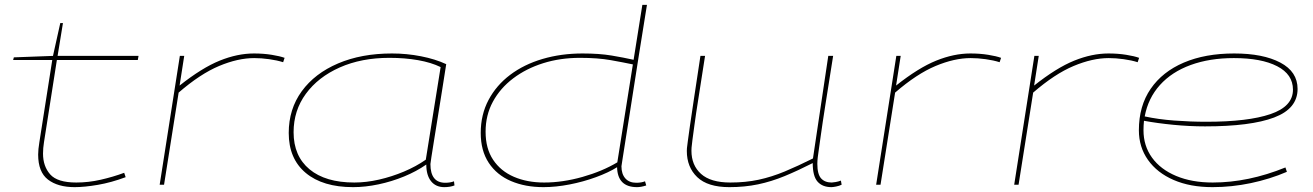

<svg xmlns="http://www.w3.org/2000/svg" viewBox="-20 -760 5404 790"><path d="M491 -49 497 -31Q438 -9 383 0.5Q328 10 287 10Q218 10 177.5 -21Q137 -52 137 -124Q137 -145 142 -175L195 -513H34L37 -524L198 -530L228 -665H239L217 -530H550L547 -513H214L161 -175Q159 -163 158 -151Q157 -139 157 -128Q157 -76 186.5 -42.5Q216 -9 294 -9Q344 -9 394.5 -20.5Q445 -32 491 -49Z M738 -530 719 -408Q811 -481 884 -510.5Q957 -540 1025 -540Q1064 -540 1098 -534.5Q1132 -529 1151 -522L1145 -504Q1120 -512 1087.5 -516.5Q1055 -521 1026 -521Q959 -521 881.5 -488.5Q804 -456 715 -379L655 0H637L720 -530Z M1808 10Q1773 10 1753.5 -14.5Q1734 -39 1734 -83Q1694 -55 1643 -34Q1592 -13 1537.5 -1.5Q1483 10 1433 10Q1308 10 1238 -48.5Q1168 -107 1168 -213Q1168 -311 1221.5 -384.5Q1275 -458 1371 -499Q1467 -540 1593 -540Q1653 -540 1712 -528.5Q1771 -517 1816 -496Q1808 -444 1799 -388Q1790 -332 1781.5 -279Q1773 -226 1766 -183Q1759 -140 1755 -113.5Q1751 -87 1751 -85Q1751 -8 1812 -8Q1833 -8 1848 -14L1850 3Q1832 10 1808 10ZM1732 -103 1793 -484Q1754 -503 1700 -512.5Q1646 -522 1582 -522Q1467 -522 1378 -482.5Q1289 -443 1238.5 -374Q1188 -305 1188 -216Q1188 -118 1253.5 -63.5Q1319 -9 1438 -9Q1487 -9 1539.5 -21Q1592 -33 1642 -54Q1692 -75 1732 -103Z M2601 10Q2521 10 2519 -72Q2484 -50 2432 -31Q2380 -12 2323.5 -1Q2267 10 2216 10Q2141 10 2082.5 -15Q2024 -40 1991 -90Q1958 -140 1958 -213Q1958 -288 1990 -348.5Q2022 -409 2079 -452Q2136 -495 2212.5 -517.5Q2289 -540 2377 -540Q2446 -540 2496.5 -531.5Q2547 -523 2587 -514L2623 -740H2642Q2642 -740 2637.5 -712.5Q2633 -685 2625.5 -637.5Q2618 -590 2608.5 -531.5Q2599 -473 2589.5 -410.5Q2580 -348 2570.5 -289Q2561 -230 2553.5 -182Q2546 -134 2541.5 -105.5Q2537 -77 2537 -76Q2537 -44 2553 -26Q2569 -8 2598 -8Q2619 -8 2634 -14L2639 3Q2618 10 2601 10ZM2219 -9Q2295 -9 2376.5 -32Q2458 -55 2520 -92L2584 -495Q2546 -503 2493 -512.5Q2440 -522 2366 -522Q2285 -522 2215 -500Q2145 -478 2091.5 -437.5Q2038 -397 2008 -341.5Q1978 -286 1978 -218Q1978 -149 2009 -102.5Q2040 -56 2094.5 -32.5Q2149 -9 2219 -9Z M2981 10Q2892 10 2849 -31Q2806 -72 2806 -139Q2806 -143 2806.5 -150.5Q2807 -158 2810 -178.5Q2813 -199 2818.5 -240Q2824 -281 2835 -351.5Q2846 -422 2862 -530H2881Q2865 -426 2854 -357Q2843 -288 2837.5 -246.5Q2832 -205 2829 -183.5Q2826 -162 2825.5 -153Q2825 -144 2825 -140Q2825 -80 2864.5 -44.5Q2904 -9 2985 -9Q3048 -9 3101.5 -20.5Q3155 -32 3209 -54.5Q3263 -77 3325 -108L3388 -530H3408Q3389 -410 3376.5 -331Q3364 -252 3357.5 -204.5Q3351 -157 3347.5 -133Q3344 -109 3343.5 -99.5Q3343 -90 3343 -86Q3343 -43 3358.5 -26Q3374 -9 3402 -9Q3407 -9 3418.5 -11Q3430 -13 3440 -17L3443 0Q3433 5 3420 7.5Q3407 10 3401 10Q3364 10 3344 -12.5Q3324 -35 3324 -89Q3263 -58 3208.5 -35.5Q3154 -13 3099 -1.5Q3044 10 2981 10Z M3686 -530 3667 -408Q3759 -481 3832 -510.5Q3905 -540 3973 -540Q4012 -540 4046 -534.5Q4080 -529 4099 -522L4093 -504Q4068 -512 4035.5 -516.5Q4003 -521 3974 -521Q3907 -521 3829.5 -488.5Q3752 -456 3663 -379L3603 0H3585L3668 -530Z M4254 -530 4235 -408Q4327 -481 4400 -510.5Q4473 -540 4541 -540Q4580 -540 4614 -534.5Q4648 -529 4667 -522L4661 -504Q4636 -512 4603.5 -516.5Q4571 -521 4542 -521Q4475 -521 4397.5 -488.5Q4320 -456 4231 -379L4171 0H4153L4236 -530Z M5275 -53Q5205 -23 5126.5 -6.5Q5048 10 4969 10Q4877 10 4809 -19.5Q4741 -49 4703.5 -102Q4666 -155 4666 -224Q4666 -324 4714.5 -394.5Q4763 -465 4851 -502.5Q4939 -540 5058 -540Q5177 -540 5248 -502.5Q5319 -465 5319 -394Q5319 -313 5222.5 -276.5Q5126 -240 4938 -240Q4874 -240 4807.5 -246.5Q4741 -253 4687 -263Q4685 -244 4685 -224Q4685 -160 4720 -111.5Q4755 -63 4819.5 -36Q4884 -9 4970 -9Q5116 -9 5269 -71ZM5057 -521Q4957 -521 4879 -492.5Q4801 -464 4752.5 -410Q4704 -356 4690 -281Q4745 -269 4811.5 -264Q4878 -259 4944 -259Q5115 -259 5207.5 -290.5Q5300 -322 5300 -391Q5300 -454 5235 -487.5Q5170 -521 5057 -521Z"/></svg>

Font: Georama Extra Expanded Thin
Style: Italic
Weight: 100
Width: 8
Italic angle: -9°
Designer: Jean-Baptiste Levee
Foundry: Production Type
Version: Version 1.000